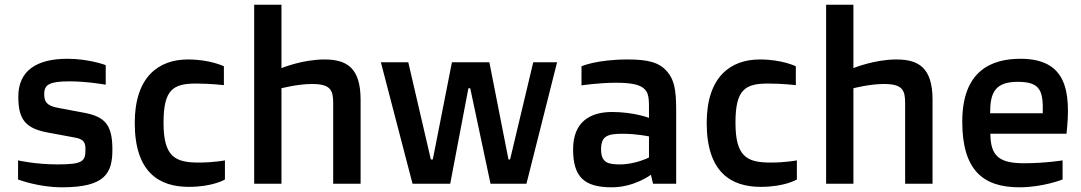

<svg xmlns="http://www.w3.org/2000/svg" viewBox="-20 -779 4583 814"><path d="M56.6 -18.1C56.6 -18.1 141.6 15.1 242.7 15.1C426.3 15.1 456.5 -44.9 456.5 -145C456.5 -251 424.3 -284.2 337.4 -300.8L225.6 -321.8C175.3 -331.1 167.5 -350.1 167.5 -380.9C167.5 -420.9 190.4 -434.1 275.4 -434.1C349.6 -434.1 428.2 -419.9 428.2 -419.9V-502.9C428.2 -502.9 358.4 -529.8 265.6 -529.8C132.3 -529.8 57.6 -477.1 57.6 -369.1C57.6 -269 90.3 -232.9 189.5 -215.8L297.4 -195.8C338.4 -189 342.3 -170.9 342.3 -145C342.3 -95.2 331.5 -82 224.6 -82C128.4 -82 56.6 -99.1 56.6 -99.1Z M551.3 -257.8C551.3 -48.8 654.3 13.2 780.3 13.2C883.3 13.2 933.6 -18.1 933.6 -18.1V-99.1C933.6 -99.1 886.2 -89.8 822.3 -89.8C721.2 -89.8 673.3 -115.2 673.3 -258.8C673.3 -398.9 713.4 -424.8 811.5 -424.8C872.6 -424.8 929.2 -418 929.2 -418V-498C929.2 -498 871.6 -526.9 776.4 -526.9C652.3 -526.9 551.3 -453.1 551.3 -257.8Z M1057.6 0H1173.3V-404.8C1173.3 -404.8 1241.7 -422.9 1302.7 -422.9C1381.3 -422.9 1392.6 -397 1392.6 -341.8V0H1508.8V-356C1508.8 -492.2 1449.7 -526.9 1355.5 -526.9C1261.7 -526.9 1173.3 -490.2 1173.3 -490.2V-758.8H1057.6Z M1729 0H1888.7L1965.8 -404.8H1973.6L2059.6 0H2211.9L2341.8 -515.1H2240.7L2142.6 -103H2135.7L2054.7 -515.1H1896L1814.9 -103H1806.6L1710.9 -515.1H1594.7Z M2409.7 -146C2409.7 -28.8 2456.5 15.1 2573.7 15.1C2669.4 15.1 2739.7 -38.1 2739.7 -38.1L2748.5 0H2846.7V-312C2846.7 -399.9 2837.9 -439.9 2810.5 -473.1C2777.8 -513.2 2731.4 -526.9 2641.6 -526.9C2508.8 -526.9 2445.3 -498 2445.3 -498V-417C2445.3 -417 2518.1 -428.2 2591.3 -428.2C2649.4 -428.2 2684.6 -421.9 2705.6 -407.2C2725.6 -392.1 2731.4 -375 2731.4 -327.1V-279.3C2731.4 -279.3 2667.5 -304.2 2574.7 -304.2C2482.9 -304.2 2409.7 -263.2 2409.7 -146ZM2528.3 -146C2528.3 -203.1 2556.2 -211.9 2620.6 -211.9C2678.7 -211.9 2731.4 -200.7 2731.4 -200.7V-111.3C2731.4 -111.3 2674.3 -82 2608.4 -82C2558.1 -82 2528.3 -88.9 2528.3 -146Z M2976.1 -257.8C2976.1 -48.8 3079.1 13.2 3205.1 13.2C3308.1 13.2 3358.4 -18.1 3358.4 -18.1V-99.1C3358.4 -99.1 3311 -89.8 3247.1 -89.8C3146 -89.8 3098.1 -115.2 3098.1 -258.8C3098.1 -398.9 3138.2 -424.8 3236.3 -424.8C3297.4 -424.8 3354 -418 3354 -418V-498C3354 -498 3296.4 -526.9 3201.2 -526.9C3077.1 -526.9 2976.1 -453.1 2976.1 -257.8Z M3482.4 0H3598.1V-404.8C3598.1 -404.8 3666.5 -422.9 3727.5 -422.9C3806.2 -422.9 3817.4 -397 3817.4 -341.8V0H3933.6V-356C3933.6 -492.2 3874.5 -526.9 3780.3 -526.9C3686.5 -526.9 3598.1 -490.2 3598.1 -490.2V-758.8H3482.4Z M4059.6 -263.2C4059.6 -57.1 4148.4 15.1 4301.8 15.1C4401.9 15.1 4484.9 -18.1 4484.9 -18.1V-99.1C4484.9 -99.1 4411.6 -86.9 4320.8 -86.9C4212.9 -86.9 4179.7 -120.1 4178.7 -211.9H4501.5C4521.5 -393.1 4501.5 -529.8 4306.6 -529.8C4181.6 -529.8 4059.6 -478 4059.6 -263.2ZM4177.7 -298.8C4177.7 -386.2 4197.8 -432.1 4295.9 -432.1C4393.6 -432.1 4402.8 -390.1 4400.9 -298.8Z"/></svg>

Font: Doppio One
Style: Regular
Weight: 400
Designer: Szymon Celej
Foundry: Sorkin Type Co
Version: Version 1.002